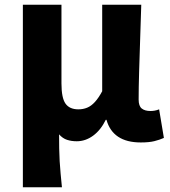

<svg xmlns="http://www.w3.org/2000/svg" viewBox="-20 -584 714 806"><path d="M76 202V-564H238V-234Q238 -173 255 -149Q272 -125 309 -125Q329 -125 346 -132Q363 -139 378.5 -156Q394 -173 409 -201V-564H573Q571 -498 568.5 -424Q566 -350 564 -282.5Q562 -215 562 -166Q562 -139 575 -128.5Q588 -118 612 -118Q620 -118 629 -119.5Q638 -121 648 -125L668 -5Q650 3 628 8.5Q606 14 571 14Q512 14 476 -10Q440 -34 427 -81H424Q403 -38 371 -14.5Q339 9 302 9Q280 9 261.5 3Q243 -3 228 -20Q228 12 228.5 39.5Q229 67 230.5 93Q232 119 234.5 145.5Q237 172 240 202Z"/></svg>

Font: Noto Sans KR ExtraBold
Style: Regular
Weight: 800
Designer: Ryoko NISHIZUKA  (kana, bopomofo & ideographs); Paul D. Hunt (Latin, Greek & Cyrillic); Sandoll Communications , Soo-you
Foundry: Adobe
Version: Version 2.004-H2;hotconv 1.0.118;makeotfexe 2.5.65603